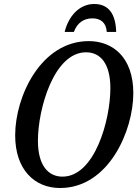

<svg xmlns="http://www.w3.org/2000/svg" viewBox="-20 -931 698 962"><path d="M304 -771H350C368 -819 402 -839 443 -839C485 -839 512 -817 515 -771H562C560 -860 525 -911 452 -911C375 -911 322 -846 304 -771ZM281 11C525 11 648 -277 648 -464C648 -645 544 -725 425 -725C185 -725 56 -448 56 -253C56 -81 153 11 281 11ZM293 -46C223 -46 170 -100 170 -226C170 -385 250 -669 411 -669C483 -669 533 -613 533 -489C533 -330 455 -46 293 -46Z"/></svg>

Font: Noto Serif Condensed Medium
Style: Italic
Weight: 500
Width: 3
Italic angle: -12°
Designer: Monotype Design Team
Foundry: Monotype Imaging Inc.
Version: Version 2.013